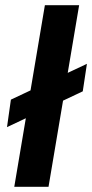

<svg xmlns="http://www.w3.org/2000/svg" viewBox="-20 -720 355 740"><path d="M7 -230 22 -336 315 -474 299 -368ZM35 0 153 -700H285L167 0Z"/></svg>

Font: Figtree Light
Style: Bold Italic
Weight: 700
Italic angle: -9.5°
Version: Version 2.000